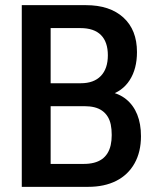

<svg xmlns="http://www.w3.org/2000/svg" viewBox="-20 -725 611 745"><path d="M64.5 0V-705H313.5Q406 -705 458.8 -657Q511.5 -609 511.5 -523Q511.5 -458 483.2 -414Q455 -370 401 -354.5V-369.5Q442 -362.5 470 -339.5Q498 -316.5 512.5 -280.5Q527 -244.5 527 -196.5Q527 -135.5 502 -91Q477 -46.5 431 -23.2Q385 0 322 0ZM176.5 -89H305.5Q327 -89 344.5 -93.5Q362 -98 375 -107Q388 -116 396.8 -130Q405.5 -144 409.5 -161.8Q413.5 -179.5 413.5 -201Q413.5 -224 409.8 -241.8Q406 -259.5 397.5 -273Q389 -286.5 376.2 -295.5Q363.5 -304.5 346.2 -308.8Q329 -313 307.5 -313H176.5ZM176.5 -402H293.5Q344 -402 371.2 -430.2Q398.5 -458.5 398.5 -510.5Q398.5 -562 371.8 -589Q345 -616 292 -616H176.5Z"/></svg>

Font: Nunito Sans 12pt ExtraLight Condensed
Style: Regular
Weight: 200
Width: 3
Version: Version 3.101;gftools[0.9.27]